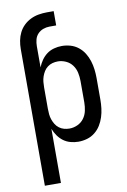

<svg xmlns="http://www.w3.org/2000/svg" viewBox="-101 -784 702 1059"><g transform="rotate(-10 250.0 -255.0)"><path d="M62 215V-550Q62 -574 66.5 -597.5Q71 -621 81.5 -642Q92 -663 109 -679.5Q126 -696 147.5 -706.5Q169 -717 192.5 -721Q216 -725 239 -725H277V-645H239Q221 -645 203.5 -638.5Q186 -632 173.5 -618.5Q161 -605 156.5 -587Q152 -569 152 -550V-432Q160 -453 173 -471.5Q186 -490 203.5 -503Q221 -516 243 -522Q265 -528 287 -528Q312 -528 336 -521Q360 -514 379.5 -498.5Q399 -483 412 -462Q425 -441 432.5 -417.5Q440 -394 443 -369.5Q446 -345 446 -320V-200Q446 -175 443 -150.5Q440 -126 432.5 -102.5Q425 -79 412 -58Q399 -37 379.5 -21.5Q360 -6 336 1Q312 8 287 8Q265 8 243 2Q221 -4 203.5 -17Q186 -30 173 -48.5Q160 -67 152 -88V215ZM251 -72Q274 -72 296 -82Q318 -92 332 -111Q346 -130 351 -153.5Q356 -177 356 -200V-320Q356 -343 351 -366.5Q346 -390 332 -409Q318 -428 296 -438Q274 -448 251 -448Q236 -448 221 -444Q206 -440 193.5 -430.5Q181 -421 173 -408Q165 -395 160 -380.5Q155 -366 153.5 -350.5Q152 -335 152 -320V-200Q152 -185 153.5 -169.5Q155 -154 160 -139.5Q165 -125 173 -112Q181 -99 193.5 -89.5Q206 -80 221 -76Q236 -72 251 -72Z"/></g></svg>

Font: Iosevka SS04 Medium
Style: Regular
Weight: 500
Monospace: yes
Designer: Belleve Invis
Foundry: Belleve Invis
Version: Version 19.0.0; ttfautohint (v1.8.4)